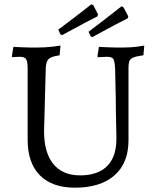

<svg xmlns="http://www.w3.org/2000/svg" viewBox="-20 -857 721 889"><path d="M184 -250Q184 -150 227 -97.5Q270 -45 351 -45Q433 -45 476 -88Q519 -131 519 -214Q519 -227 518.5 -248Q518 -269 517.5 -294.5Q517 -320 516.5 -348Q516 -376 516 -403Q514 -467 513 -540Q511 -575 504.5 -584.5Q498 -594 476 -594Q471 -594 464 -593.5Q457 -593 450 -593Q442 -592 433 -592L431 -596L438 -640Q459 -639 480 -638Q497 -637 517 -637Q537 -637 551 -637Q567 -637 584.5 -638Q602 -639 616 -641Q633 -643 648 -646L644 -601Q622 -598 608.5 -594.5Q595 -591 587.5 -585Q580 -579 577.5 -569Q575 -559 575 -544V-208Q575 -102 510 -45Q445 12 327 12Q221 12 164.5 -45.5Q108 -103 108 -209V-540Q108 -572 101 -583Q94 -594 71 -594Q66 -594 60 -593.5Q54 -593 49 -593Q43 -592 37 -592L35 -596L42 -640Q63 -639 84 -638Q101 -637 121 -637Q141 -637 155 -637Q171 -637 189.5 -638Q208 -639 224 -641Q242 -643 260 -646L256 -601Q237 -598 225 -594.5Q213 -591 206 -584.5Q199 -578 196 -568Q193 -558 192 -544L184 -250ZM431 -781Q406 -769 380 -755Q357 -743 328 -727Q299 -711 267 -694L259 -699L250 -720Q277 -740 304 -760.5Q331 -781 353 -798Q379 -818 403 -837L412 -833L434 -790ZM571 -772Q546 -760 520 -746Q497 -734 468 -718Q439 -702 407 -685L400 -689L390 -710Q417 -730 444 -751Q471 -772 493 -789Q519 -809 543 -828L552 -823L574 -781Z"/></svg>

Font: Alegreya
Style: Regular
Weight: 400
Designer: Juan Pablo del Peral
Foundry: Juan Pablo del Peral
Version: Version 1.003